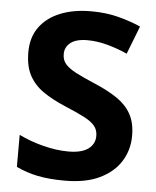

<svg xmlns="http://www.w3.org/2000/svg" viewBox="-53 -769 671 824"><g transform="rotate(5 283.0 -357.0)"><path d="M528 -207Q528 -146 497.5 -97Q467 -48 407 -19Q347 10 257 10Q189 10 140 0Q91 -10 47 -31V-169Q96 -145 153 -130.5Q210 -116 261 -116Q318 -116 346.5 -137Q375 -158 375 -193Q375 -218 361 -235.5Q347 -253 315.5 -269.5Q284 -286 231 -308Q174 -332 134.5 -359.5Q95 -387 74 -426.5Q53 -466 53 -526Q53 -590 85 -634Q117 -678 174 -701Q231 -724 306 -724Q372 -724 425 -710Q478 -696 521 -677L474 -556Q432 -575 387.5 -587Q343 -599 302 -599Q253 -599 229 -580Q205 -561 205 -531Q205 -506 219 -489Q233 -472 265 -455Q297 -438 352 -415Q408 -391 447 -364.5Q486 -338 507 -300.5Q528 -263 528 -207Z"/></g></svg>

Font: Noto Sans Khmer UI
Style: Bold
Weight: 700
Designer: Danh Hong and the Monotype Design Team
Foundry: Monotype Imaging Inc.
Version: Version 2.002; ttfautohint (v1.8.4.7-5d5b)